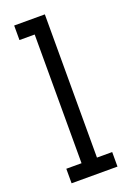

<svg xmlns="http://www.w3.org/2000/svg" viewBox="-148 -824 603 879"><g transform="rotate(-20 153.5 -384.5)"><path d="M41.5 0V-70.8H115.7V-697.8H41.5V-768.6H190.9V-70.8H265.1V0Z"/></g></svg>

Font: Kay Pho Du Medium
Style: Regular
Weight: 500
Designer: Victor Gaultney, Khu Oo Reh
Foundry: SIL International
Version: Version 3.000